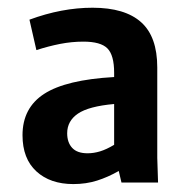

<svg xmlns="http://www.w3.org/2000/svg" viewBox="-20 -463 478 487"><path d="M166 3.9Q107.4 3.9 72.3 -28.3Q37.1 -60.5 37.1 -120.1Q37.1 -189.5 92.3 -225.1Q147.5 -260.7 269.5 -267.6V-278.3Q269.5 -323.2 252.4 -340.3Q235.4 -357.4 191.4 -357.4Q162.1 -357.4 132.3 -351.6Q102.5 -345.7 72.3 -335.9L54.7 -413.1Q136.7 -443.4 214.8 -443.4Q296.9 -443.4 337.9 -406.7Q378.9 -370.1 378.9 -292V-62.5L380.9 0H288.1L281.2 -29.3Q253.9 -13.7 226.1 -4.9Q198.2 3.9 166 3.9ZM202.1 -74.2Q217.8 -74.2 233.9 -79.1Q250 -84 269.5 -95.7V-199.2Q205.1 -193.4 177.7 -174.8Q150.4 -156.2 150.4 -125Q150.4 -101.6 163.1 -87.9Q175.8 -74.2 202.1 -74.2Z"/></svg>

Font: Sudo Variable
Style: Regular
Weight: 400
Monospace: yes
Designer: Jens Kutilek
Foundry: Jens Kutilek
Version: Version 0.040